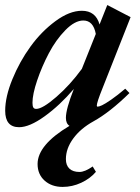

<svg xmlns="http://www.w3.org/2000/svg" viewBox="-31 -487 549 752"><path d="M43.9 11.2Q-10.7 11.2 -10.7 -53.2Q-10.7 -107.9 17.6 -177Q45.9 -246.1 88.6 -304.9Q131.3 -363.8 186.3 -404.3Q241.2 -444.8 289.6 -444.8Q343.8 -444.8 358.9 -391.1L389.2 -467.3L480.5 -419.9L370.6 -141.6Q348.1 -85.9 348.1 -73.2Q348.1 -69.3 351.6 -69.3Q356.9 -69.3 368.7 -74.7Q380.4 -80.1 404.8 -96.9Q429.2 -113.8 459.5 -139.6L476.1 -122.6Q398.9 -46.9 335 -11.7Q284.7 16.1 255.9 55.4Q227.1 94.7 227.1 136.2Q227.1 160.6 241 173.6Q254.9 186.5 280.3 186.5Q301.3 186.5 332 165L344.7 186Q322.3 212.4 287.1 228.8Q252 245.1 214.4 245.1Q171.4 245.1 143.8 220.5Q116.2 195.8 116.2 155.3Q116.2 80.6 241.2 5.9Q227.1 -2.9 227.1 -25.4Q227.1 -60.1 258.3 -138.7Q203.1 -74.2 143.8 -31.5Q84.5 11.2 43.9 11.2ZM96.2 -84.5Q96.2 -71.8 99.4 -66.2Q102.5 -60.5 110.8 -60.5Q135.7 -60.5 189.7 -107.4Q243.7 -154.3 289.6 -217.3L344.2 -354Q334.5 -406.7 295.4 -406.7Q262.2 -406.7 225.1 -368.9Q188 -331.1 160.4 -278.6Q132.8 -226.1 114.5 -171.9Q96.2 -117.7 96.2 -84.5Z"/></svg>

Font: Elstob
Style: Bold Italic
Weight: 700
Italic angle: -20°
Designer: Peter S. Baker
Version: Version 1.015